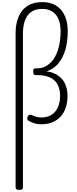

<svg xmlns="http://www.w3.org/2000/svg" viewBox="-20 -1168 740 1834"><path d="M164 646Q146 646 137.5 640.5Q129 635 129 624V-849Q129 -940 157 -1007Q185 -1074 241.5 -1111Q298 -1148 383 -1148Q442 -1148 487 -1129Q532 -1110 563 -1074Q594 -1038 610.5 -986.5Q627 -935 627 -868Q627 -822 621.5 -778.5Q616 -735 605 -696Q594 -657 577.5 -623.5Q561 -590 538 -562.5Q515 -535 487 -516Q459 -497 424 -487Q495 -476 539.5 -443Q584 -410 604.5 -361.5Q625 -313 625 -253Q625 -190 608 -139.5Q591 -89 558 -53.5Q525 -18 479 0.5Q433 19 376 19Q334 19 303.5 8Q273 -3 250 -16Q241 -23 240 -33Q239 -43 245 -55Q253 -69 262 -72Q271 -75 282 -70Q300 -61 322.5 -53.5Q345 -46 376 -46Q416 -46 449 -59.5Q482 -73 505.5 -100Q529 -127 541.5 -165.5Q554 -204 554 -253Q554 -312 532.5 -356.5Q511 -401 461.5 -426Q412 -451 329 -451H319Q308 -451 302.5 -458Q297 -465 297 -483Q297 -502 302.5 -508.5Q308 -515 319 -515H333Q370 -515 400.5 -527.5Q431 -540 456.5 -563Q482 -586 501 -617.5Q520 -649 533 -689Q546 -729 552.5 -774Q559 -819 559 -869Q559 -938 538.5 -985.5Q518 -1033 479 -1058Q440 -1083 383 -1083Q318 -1083 277 -1053Q236 -1023 217.5 -970Q199 -917 199 -847V624Q199 635 190 640.5Q181 646 164 646Z"/></svg>

Font: Playwrite BR Light
Style: Regular
Weight: 300
Version: Version 1.003